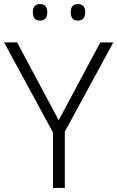

<svg xmlns="http://www.w3.org/2000/svg" viewBox="-20 -922 576 942"><path d="M268 -332 472 -714H536L298 -276V0H240V-272L0 -714H64ZM141 -862Q141 -902 176 -902Q212 -902 212 -862Q212 -821 176 -821Q141 -821 141 -862ZM327 -862Q327 -902 362 -902Q398 -902 398 -862Q398 -821 362 -821Q327 -821 327 -862Z"/></svg>

Font: Noto Traditional Nushu Light
Style: Regular
Weight: 300
Designer: LIU Zhao
Foundry: LiuZhao Studio
Version: Version 2.003; ttfautohint (v1.8.4.7-5d5b)